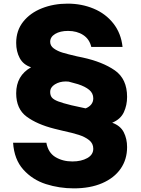

<svg xmlns="http://www.w3.org/2000/svg" viewBox="-20 -799 776 1056"><path d="M52 -14H235Q245 41 285 65Q325 89 378 89Q427 89 460 70.5Q493 52 493 19Q493 -10 470.5 -28Q448 -46 414 -57Q380 -68 324 -80L279 -91Q184 -115 126.5 -157.5Q69 -200 69 -286Q69 -383 151 -429Q108 -443 88.5 -479.5Q69 -516 69 -563Q69 -631 107.5 -679.5Q146 -728 210.5 -753.5Q275 -779 352 -779Q429 -779 495 -751.5Q561 -724 603.5 -670Q646 -616 654 -541H482Q472 -584 437.5 -606.5Q403 -629 354 -629Q311 -629 283.5 -612.5Q256 -596 256 -569Q256 -547 276 -532.5Q296 -518 324 -509.5Q352 -501 404 -489L433 -483Q544 -459 611.5 -412Q679 -365 679 -266Q679 -220 661 -181.5Q643 -143 597 -124Q642 -108 660.5 -72Q679 -36 679 10Q679 78 643.5 129Q608 180 542 208.5Q476 237 386 237Q306 237 232.5 213.5Q159 190 108.5 134Q58 78 52 -14ZM493 -258Q493 -286 471 -304.5Q449 -323 409 -336L358 -350Q353 -351 342 -351Q308 -351 282 -335Q256 -319 256 -293Q256 -274 265.5 -262.5Q275 -251 299.5 -241.5Q324 -232 373 -220Q407 -212 451 -203Q471 -211 482 -225Q493 -239 493 -258Z"/></svg>

Font: Open Sauce One Black
Style: Regular
Weight: 900
Designer: Alfredo Marco Pradil
Foundry: Creative Sauce Fz LLC
Version: Version 1.477